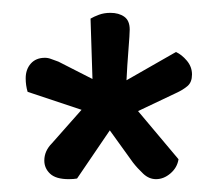

<svg xmlns="http://www.w3.org/2000/svg" viewBox="-20 -669 339 299"><path d="M50 -579Q55 -579 60 -577Q65 -575 71 -573L124 -546L121 -640Q126 -643 134 -646Q142 -649 152 -649Q165 -649 173.5 -643Q182 -637 182 -623Q182 -616 180 -591Q178 -566 177 -544L254 -588Q263 -584 271 -574.5Q279 -565 279 -553Q279 -541 272 -535Q265 -529 254 -524L195 -496L258 -421Q256 -408 245.5 -399Q235 -390 223 -390Q212 -390 203 -398.5Q194 -407 187 -416L151 -466L100 -391Q95 -390 87 -390Q67 -390 58 -398.5Q49 -407 49 -419Q49 -434 61 -446L107 -498L23 -526Q20 -536 20 -547Q20 -561 28 -570Q36 -579 50 -579Z"/></svg>

Font: Baloo Bhai 2
Style: Regular
Weight: 400
Designer: Supriya Tembe, Noopur Datye and Ek Type
Foundry: Ek Type
Version: Version 1.640;PS 1.000;hotconv 16.6.51;makeotf.lib2.5.65220;